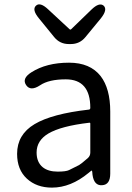

<svg xmlns="http://www.w3.org/2000/svg" viewBox="-20 -843 604 876"><path d="M217 13Q147 13 102.5 -28Q58 -69 58 -141Q58 -229 137.5 -276.5Q217 -324 386 -343Q392 -344 392 -351Q392 -481 280 -481Q203 -481 163 -454Q119 -425 99 -455Q79 -485 123 -513Q192 -557 295 -557Q391 -557 439 -496Q483 -439 483 -334V-51Q483 0 446 2Q409 5 402 -46L401 -58Q400 -65 398.5 -65Q397 -65 384 -54Q303 13 217 13ZM243 -60Q281 -60 295 -67Q318 -78 341 -90Q350 -95 381 -122Q392 -132 392 -147V-279Q392 -284 387 -283Q259 -268 201 -234Q147 -202 147 -147Q147 -103 175 -80Q200 -60 243 -60ZM294 -642Q253 -642 227 -674L157 -760Q125 -799 144 -817Q163 -835 200 -800L297 -710Q301 -706 305 -710L397 -799Q433 -834 453 -817Q472 -799 440 -759L370 -674Q344 -642 303 -642Z"/></svg>

Font: Resource Han Rounded HK
Style: Regular
Weight: 400
Designer: Cyano Hao (round all glyphs); Ryoko NISHIZUKA  (kana, bopomofo & ideographs); Paul D. Hunt (Latin, Greek & Cyrillic); Sa
Foundry: Cyano Hao
Version: 0.990